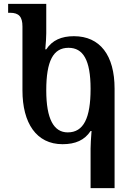

<svg xmlns="http://www.w3.org/2000/svg" viewBox="-20 -734 686 992"><path d="M448 238H572V-276C572 -448 497 -547 362 -547C297 -547 250 -526 219 -479H214C217 -514 219 -541 219 -562V-714H22V-668H32C78 -668 96 -647 96 -597V-267C96 -98 168 11 303 11C370 11 417 -10 448 -57H453C450 -17 448 13 448 33ZM330 -50C258 -50 219 -119 219 -267C219 -419 255 -487 334 -487C409 -487 448 -425 448 -275C448 -124 412 -50 330 -50Z"/></svg>

Font: Noto Serif Georgian SemiCondensed Semi
Style: Regular
Weight: 600
Width: 4
Designer: Monotype Design Team
Foundry: Monotype Imaging Inc.
Version: Version 1.901